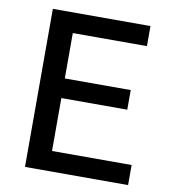

<svg xmlns="http://www.w3.org/2000/svg" viewBox="-79 -761 734 829"><g transform="rotate(10 288.0 -346.5)"><path d="M86 0V-693H514V-605H189V-406H478V-320H189V-88H538V0Z"/></g></svg>

Font: Ubuntu Sans Medium
Style: Regular
Weight: 500
Designer: Dalton Maag Ltd
Foundry: Dalton Maag Ltd
Version: Version 1.006; ttfautohint (v1.8.4.7-5d5b)